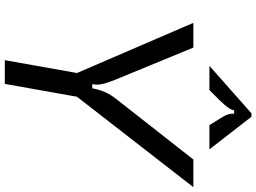

<svg xmlns="http://www.w3.org/2000/svg" viewBox="-150 -888 1038 777"><g transform="rotate(90 368.5 -499.0)"><path d="M223 0 275 -292 72 -763H172L303 -445Q312 -422 317 -405Q322 -388 322 -372Q322 -366 320 -354H337Q342 -382 352 -405Q362 -428 381 -452L625 -763H737L371 -292L319 0ZM246 -828 438 -998H452L584 -828H486L459 -871Q436 -906 440 -928H426Q424 -916 414.5 -903Q405 -890 387 -871L344 -828Z"/></g></svg>

Font: Open Sauce Sans
Style: Italic
Weight: 400
Italic angle: -10°
Designer: Alfredo Marco Pradil
Foundry: Creative Sauce Fz LLC
Version: Version 1.477